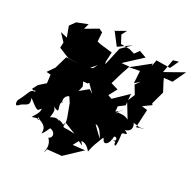

<svg xmlns="http://www.w3.org/2000/svg" viewBox="-174 -1084 1407 1378"><g transform="rotate(20 529.5 -395.0)"><path d="M991 -825 946 -761 836 -779 818 -728 819 -748 667 -665 751 -667 740 -569 782 -596 748 -562 775 -492 738 -433 787 -308C728 -356 669 -301 738 -372C670 -294 692 -314 706 -344C636 -303 613 -307 587 -250C610 -290 596 -279 574 -195C573 -206 619 -206 646 -110L583 -198L680 -276L688 -374L739 -400L747 -490L627 -409L597 -426L645 -487L589 -515L631 -600L669 -670L607 -675L756 -771L702 -802L668 -769L627 -789L557 -802L536 -867L566 -906L471 -871L481 -877L535 -773L640 -822L558 -766L500 -626L496 -663L401 -534L458 -518L410 -502L486 -394L457 -421L363 -368L340 -369L331 -337L356 -277L376 -168L378 -135L464 -82C359 -110 365 -81 378 -139C356 -100 377 -122 325 -138C333 -90 344 -168 258 -134C275 -189 273 -199 257 -217C333 -163 269 -239 305 -270C308 -232 280 -306 335 -323C343 -303 364 -323 403 -421L394 -457L429 -454L483 -515L433 -572L407 -565L497 -642L515 -722L417 -751L393 -762L401 -834L374 -853L270 -814L290 -856L201 -838L160 -798L176 -712L123 -735L165 -671L156 -628L237 -577L323 -564L220 -578L173 -482L123 -431L157 -423L154 -356L97 -321L67 -282C97 -255 89 -303 95 -269C54 -272 64 -257 4 -177C-6 -176 -17 -111 19 -140C49 -167 103 -149 85 -217C90 -221 140 -150 160 -154C215 -194 187 -221 172 -191C198 -154 160 -124 133 -91C236 -109 162 -57 183 -115C167 -85 263 -87 240 -4C252 -13 258 -18 292 -69C235 -93 211 -23 287 -60C326 -49 336 -3 297 8C336 67 300 103 305 116L348 11L311 89L432 98L517 42L576 3L491 -2L479 -4L511 -44C564 -7 539 -20 528 -52C529 -48 563 -59 598 4C621 -60 633 -66 666 -126C689 -111 726 -67 673 -127C675 -74 724 -88 736 -158C756 -180 784 -115 717 -140C757 -134 772 -109 770 -154C740 -102 776 -93 767 -113C764 -84 780 -112 781 -197C785 -216 850 -193 794 -232C863 -235 840 -311 830 -304C923 -276 855 -286 927 -287L862 -278L895 -421L851 -434L919 -467L913 -479L960 -578L937 -649L929 -679L997 -674L1065 -771L986 -743L909 -716L947 -820Z"/></g></svg>

Font: Hussar Lance
Style: Italic
Weight: 700
Foundry: Cannot Into Space Fonts, PlusOne Fonts
Version: Version 2.27